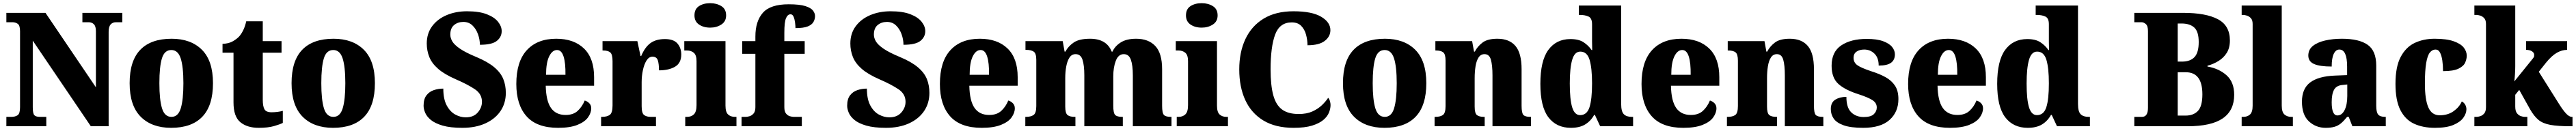

<svg xmlns="http://www.w3.org/2000/svg" viewBox="-20 -795 16194 825"><path d="M20 0V-59H51Q76 -59 91 -69.5Q106 -80 106 -120V-598Q106 -635 91.5 -645Q77 -655 59 -655H20V-714H266L583 -245V-598Q583 -630 570 -642.5Q557 -655 538 -655H498V-714H749V-655H709Q688 -655 675.5 -641Q663 -627 663 -594V0H551L186 -539V-120Q186 -80 196 -69.5Q206 -59 231 -59H271V0Z M1056 10Q934 10 864.5 -60Q795 -130 795 -271Q795 -412 862 -481.5Q929 -551 1059 -551Q1180 -551 1249.5 -481.5Q1319 -412 1319 -271Q1319 -130 1252 -60Q1185 10 1056 10ZM1058 -59Q1100 -59 1116.5 -113Q1133 -167 1133 -271Q1133 -375 1116 -427.5Q1099 -480 1057 -480Q1014 -480 998 -427.5Q982 -375 982 -271Q982 -167 998.5 -113Q1015 -59 1058 -59Z M1606 10Q1534 10 1491 -25.5Q1448 -61 1448 -150V-463H1379V-519Q1419 -520 1445.5 -536Q1472 -552 1485 -567Q1498 -582 1509.5 -605.5Q1521 -629 1528 -661H1632V-536H1750V-463H1632V-167Q1632 -126 1642.5 -107Q1653 -88 1687 -88Q1726 -88 1758 -97V-21Q1741 -12 1703 -1Q1665 10 1606 10Z M2074 10Q1952 10 1882.5 -60Q1813 -130 1813 -271Q1813 -412 1880 -481.5Q1947 -551 2077 -551Q2198 -551 2267.5 -481.5Q2337 -412 2337 -271Q2337 -130 2270 -60Q2203 10 2074 10ZM2076 -59Q2118 -59 2134.5 -113Q2151 -167 2151 -271Q2151 -375 2134 -427.5Q2117 -480 2075 -480Q2032 -480 2016 -427.5Q2000 -375 2000 -271Q2000 -167 2016.5 -113Q2033 -59 2076 -59Z M2887 10Q2811 10 2763 -4Q2715 -18 2689 -39.5Q2663 -61 2653 -85Q2643 -109 2643 -129Q2643 -171 2661 -194.5Q2679 -218 2707.5 -227.5Q2736 -237 2767 -237Q2767 -171 2788.5 -131Q2810 -91 2842.5 -73.5Q2875 -56 2908 -56Q2957 -56 2983.5 -86.5Q3010 -117 3010 -154Q3010 -203 2965.5 -233Q2921 -263 2845 -296Q2774 -327 2734.5 -361.5Q2695 -396 2679 -436Q2663 -476 2663 -521Q2663 -584 2696.5 -629.5Q2730 -675 2787.5 -699.5Q2845 -724 2916 -724Q2992 -724 3040 -705.5Q3088 -687 3111 -658Q3134 -629 3134 -599Q3134 -562 3103.5 -537.5Q3073 -513 2997 -513Q2997 -546 2985 -579.5Q2973 -613 2950 -635Q2927 -657 2893 -657Q2859 -657 2835 -637.5Q2811 -618 2811 -577Q2811 -556 2823.5 -534.5Q2836 -513 2871.5 -488.5Q2907 -464 2977 -435Q3048 -405 3088 -371Q3128 -337 3144 -297.5Q3160 -258 3160 -210Q3160 -145 3126.5 -95.5Q3093 -46 3031.5 -18Q2970 10 2887 10Z M3489 10Q3355 10 3290.5 -62.5Q3226 -135 3226 -266Q3226 -407 3292 -479Q3358 -551 3477 -551Q3588 -551 3651.5 -489.5Q3715 -428 3715 -309V-255H3411Q3413 -159 3444 -115Q3475 -71 3536 -71Q3584 -71 3612 -97Q3640 -123 3656 -162Q3673 -157 3685 -144.5Q3697 -132 3697 -113Q3697 -84 3676.5 -55.5Q3656 -27 3610 -8.5Q3564 10 3489 10ZM3535 -324Q3536 -399 3523 -439.5Q3510 -480 3482 -480Q3452 -480 3432.5 -440Q3413 -400 3413 -324Z M3759 0V-59H3764Q3796 -59 3813.5 -71.5Q3831 -84 3831 -131V-409Q3831 -453 3816.5 -465Q3802 -477 3772 -477H3768V-536H3987L4007 -442H4011Q4035 -499 4070 -524Q4105 -549 4160 -549Q4215 -549 4239 -521Q4263 -493 4263 -452Q4263 -398 4224 -375Q4185 -352 4123 -352Q4123 -393 4115.5 -415.5Q4108 -438 4082 -438Q4060 -438 4045 -414.5Q4030 -391 4022 -354Q4014 -317 4014 -278V-126Q4014 -82 4029.5 -70.5Q4045 -59 4071 -59H4104V0Z M4445 -621Q4403 -621 4374.5 -640.5Q4346 -660 4346 -698Q4346 -738 4374.5 -756.5Q4403 -775 4445 -775Q4485 -775 4515 -756.5Q4545 -738 4545 -698Q4545 -660 4515 -640.5Q4485 -621 4445 -621ZM4288 0V-59H4299Q4326 -59 4342.5 -75Q4359 -91 4359 -133V-410Q4359 -448 4342 -462.5Q4325 -477 4299 -477H4282V-536H4541V-130Q4541 -89 4557.5 -74Q4574 -59 4600 -59H4610V0Z M4642 0V-59H4669Q4678 -59 4692 -63Q4706 -67 4717.5 -80Q4729 -93 4729 -120V-456H4646V-536H4729V-565Q4729 -661 4776 -714.5Q4823 -768 4938 -768Q5008 -768 5043.5 -756.5Q5079 -745 5091.5 -728Q5104 -711 5104 -694Q5104 -674 5094 -656.5Q5084 -639 5058 -628.5Q5032 -618 4981 -618Q4981 -632 4978.5 -652.5Q4976 -673 4969.5 -689Q4963 -705 4950 -705Q4932 -705 4921.5 -680.5Q4911 -656 4911 -589V-536H5039V-456H4911V-120Q4911 -93 4921.5 -80Q4932 -67 4946 -63Q4960 -59 4970 -59H5021V0Z M5550 10Q5474 10 5426 -4Q5378 -18 5352 -39.5Q5326 -61 5316 -85Q5306 -109 5306 -129Q5306 -171 5324 -194.5Q5342 -218 5370.5 -227.5Q5399 -237 5430 -237Q5430 -171 5451.5 -131Q5473 -91 5505.5 -73.5Q5538 -56 5571 -56Q5620 -56 5646.5 -86.5Q5673 -117 5673 -154Q5673 -203 5628.5 -233Q5584 -263 5508 -296Q5437 -327 5397.5 -361.5Q5358 -396 5342 -436Q5326 -476 5326 -521Q5326 -584 5359.5 -629.5Q5393 -675 5450.5 -699.5Q5508 -724 5579 -724Q5655 -724 5703 -705.5Q5751 -687 5774 -658Q5797 -629 5797 -599Q5797 -562 5766.5 -537.5Q5736 -513 5660 -513Q5660 -546 5648 -579.5Q5636 -613 5613 -635Q5590 -657 5556 -657Q5522 -657 5498 -637.5Q5474 -618 5474 -577Q5474 -556 5486.5 -534.5Q5499 -513 5534.5 -488.5Q5570 -464 5640 -435Q5711 -405 5751 -371Q5791 -337 5807 -297.5Q5823 -258 5823 -210Q5823 -145 5789.5 -95.5Q5756 -46 5694.5 -18Q5633 10 5550 10Z M6152 10Q6018 10 5953.5 -62.5Q5889 -135 5889 -266Q5889 -407 5955 -479Q6021 -551 6140 -551Q6251 -551 6314.5 -489.5Q6378 -428 6378 -309V-255H6074Q6076 -159 6107 -115Q6138 -71 6199 -71Q6247 -71 6275 -97Q6303 -123 6319 -162Q6336 -157 6348 -144.5Q6360 -132 6360 -113Q6360 -84 6339.5 -55.5Q6319 -27 6273 -8.5Q6227 10 6152 10ZM6198 -324Q6199 -399 6186 -439.5Q6173 -480 6145 -480Q6115 -480 6095.5 -440Q6076 -400 6076 -324Z M6426 0V-59H6430Q6461 -59 6478 -71Q6495 -83 6495 -127V-418Q6495 -459 6478.5 -470Q6462 -481 6431 -481H6427V-536H6661L6673 -470H6678Q6696 -504 6730.5 -527.5Q6765 -551 6833 -551Q6937 -551 6969 -470H6974Q6989 -504 7025.5 -527.5Q7062 -551 7123 -551Q7200 -551 7243 -505.5Q7286 -460 7286 -359V-129Q7286 -83 7297.5 -71Q7309 -59 7341 -59H7345V0H7102V-320Q7102 -384 7089.5 -419Q7077 -454 7045 -454Q7011 -454 6995 -412.5Q6979 -371 6979 -314V-129Q6979 -83 6991 -71Q7003 -59 7035 -59H7039V0H6797V-320Q6797 -384 6785.5 -419Q6774 -454 6742 -454Q6718 -454 6704 -433Q6690 -412 6683.5 -377.5Q6677 -343 6677 -303V-124Q6677 -82 6691.5 -70.5Q6706 -59 6737 -59H6741V0Z M7535 -621Q7493 -621 7464.5 -640.5Q7436 -660 7436 -698Q7436 -738 7464.5 -756.5Q7493 -775 7535 -775Q7575 -775 7605 -756.5Q7635 -738 7635 -698Q7635 -660 7605 -640.5Q7575 -621 7535 -621ZM7378 0V-59H7389Q7416 -59 7432.5 -75Q7449 -91 7449 -133V-410Q7449 -448 7432 -462.5Q7415 -477 7389 -477H7372V-536H7631V-130Q7631 -89 7647.5 -74Q7664 -59 7690 -59H7700V0Z M8113 10Q7999 10 7923 -36Q7847 -82 7809 -164.5Q7771 -247 7771 -358Q7771 -466 7809.5 -548.5Q7848 -631 7924 -677.5Q8000 -724 8112 -724Q8228 -724 8286 -689.5Q8344 -655 8344 -605Q8344 -565 8308.5 -537.5Q8273 -510 8200 -510Q8200 -543 8191 -576.5Q8182 -610 8160.5 -632Q8139 -654 8101 -654Q8025 -654 7996.5 -577Q7968 -500 7968 -358Q7968 -257 7985 -195Q8002 -133 8040.5 -105Q8079 -77 8145 -77Q8195 -77 8230.5 -93Q8266 -109 8290.5 -132.5Q8315 -156 8330 -179Q8337 -172 8341 -158.5Q8345 -145 8345 -134Q8345 -111 8335 -86Q8325 -61 8299.5 -39.5Q8274 -18 8229 -4Q8184 10 8113 10Z M8684 10Q8562 10 8492.5 -60Q8423 -130 8423 -271Q8423 -412 8490 -481.5Q8557 -551 8687 -551Q8808 -551 8877.5 -481.5Q8947 -412 8947 -271Q8947 -130 8880 -60Q8813 10 8684 10ZM8686 -59Q8728 -59 8744.5 -113Q8761 -167 8761 -271Q8761 -375 8744 -427.5Q8727 -480 8685 -480Q8642 -480 8626 -427.5Q8610 -375 8610 -271Q8610 -167 8626.5 -113Q8643 -59 8686 -59Z M8999 0V-59H9003Q9035 -59 9051.5 -71Q9068 -83 9068 -127V-413Q9068 -454 9053 -465.5Q9038 -477 9008 -477H9004V-536H9235L9247 -470H9252Q9269 -503 9300.5 -527Q9332 -551 9394 -551Q9469 -551 9507.5 -505.5Q9546 -460 9546 -359V-129Q9546 -83 9557.5 -71Q9569 -59 9601 -59H9605V0H9363V-320Q9363 -384 9353 -419Q9343 -454 9313 -454Q9289 -454 9275.5 -433Q9262 -412 9256.5 -377.5Q9251 -343 9251 -303V-124Q9251 -82 9265 -70.5Q9279 -59 9310 -59H9314V0Z M9856 10Q9765 10 9714.5 -56.5Q9664 -123 9664 -267Q9664 -412 9714 -480.5Q9764 -549 9853 -549Q9905 -549 9935.5 -529Q9966 -509 9986 -480H9990Q9989 -502 9989 -533Q9989 -564 9989 -593V-642Q9989 -681 9966.5 -691Q9944 -701 9914 -701H9906V-760H10172V-140Q10172 -93 10188.5 -76Q10205 -59 10239 -59H10247V0H10040L10007 -71H10002Q9981 -33 9946 -11.5Q9911 10 9856 10ZM9914 -70Q9957 -70 9973 -120Q9989 -170 9989 -270Q9989 -366 9973.5 -418Q9958 -470 9915 -470Q9879 -470 9864 -418Q9849 -366 9849 -269Q9849 -169 9864 -119.5Q9879 -70 9914 -70Z M10563 10Q10429 10 10364.5 -62.5Q10300 -135 10300 -266Q10300 -407 10366 -479Q10432 -551 10551 -551Q10662 -551 10725.5 -489.5Q10789 -428 10789 -309V-255H10485Q10487 -159 10518 -115Q10549 -71 10610 -71Q10658 -71 10686 -97Q10714 -123 10730 -162Q10747 -157 10759 -144.5Q10771 -132 10771 -113Q10771 -84 10750.5 -55.5Q10730 -27 10684 -8.5Q10638 10 10563 10ZM10609 -324Q10610 -399 10597 -439.5Q10584 -480 10556 -480Q10526 -480 10506.5 -440Q10487 -400 10487 -324Z M10837 0V-59H10841Q10873 -59 10889.5 -71Q10906 -83 10906 -127V-413Q10906 -454 10891 -465.5Q10876 -477 10846 -477H10842V-536H11073L11085 -470H11090Q11107 -503 11138.5 -527Q11170 -551 11232 -551Q11307 -551 11345.5 -505.5Q11384 -460 11384 -359V-129Q11384 -83 11395.5 -71Q11407 -59 11439 -59H11443V0H11201V-320Q11201 -384 11191 -419Q11181 -454 11151 -454Q11127 -454 11113.5 -433Q11100 -412 11094.5 -377.5Q11089 -343 11089 -303V-124Q11089 -82 11103 -70.5Q11117 -59 11148 -59H11152V0Z M11694 10Q11615 10 11570.5 -6Q11526 -22 11508 -48.5Q11490 -75 11490 -108Q11490 -150 11518.5 -167.5Q11547 -185 11588 -185Q11588 -117 11618.5 -87.5Q11649 -58 11697 -58Q11742 -58 11760.5 -76Q11779 -94 11779 -118Q11779 -147 11751.5 -164.5Q11724 -182 11666 -201Q11580 -228 11537.5 -266.5Q11495 -305 11495 -381Q11495 -468 11555.5 -509Q11616 -550 11716 -550Q11780 -550 11819 -535.5Q11858 -521 11875.5 -499Q11893 -477 11893 -453Q11893 -418 11869 -400Q11845 -382 11791 -382Q11791 -431 11764.5 -457Q11738 -483 11700 -483Q11671 -483 11652 -470Q11633 -457 11633 -431Q11633 -402 11656 -385Q11679 -368 11745 -346Q11796 -330 11834 -309Q11872 -288 11893.5 -255.5Q11915 -223 11915 -171Q11915 -90 11859.5 -40Q11804 10 11694 10Z M12239 10Q12105 10 12040.5 -62.5Q11976 -135 11976 -266Q11976 -407 12042 -479Q12108 -551 12227 -551Q12338 -551 12401.5 -489.5Q12465 -428 12465 -309V-255H12161Q12163 -159 12194 -115Q12225 -71 12286 -71Q12334 -71 12362 -97Q12390 -123 12406 -162Q12423 -157 12435 -144.5Q12447 -132 12447 -113Q12447 -84 12426.5 -55.5Q12406 -27 12360 -8.5Q12314 10 12239 10ZM12285 -324Q12286 -399 12273 -439.5Q12260 -480 12232 -480Q12202 -480 12182.5 -440Q12163 -400 12163 -324Z M12728 10Q12637 10 12586.5 -56.5Q12536 -123 12536 -267Q12536 -412 12586 -480.5Q12636 -549 12725 -549Q12777 -549 12807.5 -529Q12838 -509 12858 -480H12862Q12861 -502 12861 -533Q12861 -564 12861 -593V-642Q12861 -681 12838.5 -691Q12816 -701 12786 -701H12778V-760H13044V-140Q13044 -93 13060.5 -76Q13077 -59 13111 -59H13119V0H12912L12879 -71H12874Q12853 -33 12818 -11.5Q12783 10 12728 10ZM12786 -70Q12829 -70 12845 -120Q12861 -170 12861 -270Q12861 -366 12845.5 -418Q12830 -470 12787 -470Q12751 -470 12736 -418Q12721 -366 12721 -269Q12721 -169 12736 -119.5Q12751 -70 12786 -70Z M13398 0V-59H13446Q13484 -59 13484 -116V-599Q13484 -632 13470.5 -643.5Q13457 -655 13444 -655H13398V-714H13706Q13848 -714 13923.5 -674Q13999 -634 13999 -540Q13999 -494 13979.5 -462.5Q13960 -431 13927.5 -411Q13895 -391 13858 -381V-376Q13932 -363 13979 -320Q14026 -277 14026 -198Q14026 -99 13954 -49.5Q13882 0 13734 0ZM13697 -407Q13750 -407 13776.5 -435.5Q13803 -464 13803 -530Q13803 -596 13775 -621.5Q13747 -647 13695 -647H13671V-407ZM13720 -67Q13770 -67 13798 -96.5Q13826 -126 13826 -201Q13826 -340 13722 -340H13671V-67Z M14073 0V-59H14083Q14109 -59 14125.5 -74Q14142 -89 14142 -130V-644Q14142 -669 14130.5 -681Q14119 -693 14105 -697Q14091 -701 14083 -701H14073V-760H14325V-130Q14325 -89 14342 -74Q14359 -59 14385 -59H14395V0Z M14601 10Q14540 10 14496 -30.5Q14452 -71 14452 -155Q14452 -237 14504 -276Q14556 -315 14660 -319L14736 -322V-375Q14736 -483 14687 -483Q14665 -483 14652 -456Q14639 -429 14639 -376Q14564 -376 14528 -392Q14492 -408 14492 -445Q14492 -483 14521 -506Q14550 -529 14598 -540Q14646 -551 14703 -551Q14811 -551 14865 -513Q14919 -475 14919 -382V-129Q14919 -89 14931 -74Q14943 -59 14975 -59H14979V0H14769L14746 -59H14736Q14715 -33 14697 -18Q14679 -3 14656.5 3.5Q14634 10 14601 10ZM14675 -68Q14703 -68 14720 -101.5Q14737 -135 14737 -191V-263L14708 -260Q14669 -257 14654 -230Q14639 -203 14639 -151Q14639 -68 14675 -68Z M15288 10Q15213 10 15157.5 -15.5Q15102 -41 15071 -101.5Q15040 -162 15040 -267Q15040 -375 15073 -437Q15106 -499 15161.5 -525Q15217 -551 15286 -551Q15362 -551 15406.5 -535Q15451 -519 15469.5 -495Q15488 -471 15488 -444Q15488 -423 15478 -400.5Q15468 -378 15436 -362.5Q15404 -347 15339 -347Q15339 -383 15334.5 -414Q15330 -445 15320 -464Q15310 -483 15292 -483Q15271 -483 15256 -464Q15241 -445 15233 -398Q15225 -351 15225 -268Q15225 -169 15246.5 -119Q15268 -69 15318 -69Q15369 -69 15405 -94.5Q15441 -120 15457 -156Q15471 -149 15478.5 -135.5Q15486 -122 15486 -107Q15486 -81 15467 -54Q15448 -27 15405 -8.5Q15362 10 15288 10Z M15536 0V-59H15550Q15558 -59 15572 -63Q15586 -67 15597.5 -80Q15609 -93 15609 -120V-644Q15609 -669 15597.5 -681Q15586 -693 15572 -697Q15558 -701 15550 -701H15536V-760H15793V-379Q15793 -353 15791 -324Q15789 -295 15787 -282L15904 -427Q15911 -435 15911.5 -441Q15912 -447 15912 -450Q15912 -463 15898 -472Q15884 -481 15861 -481V-536H16119V-481Q16087 -481 16055 -463Q16023 -445 15987 -401L15941 -343L16066 -144Q16092 -102 16112 -80.5Q16132 -59 16149 -59H16153V0H16140Q16061 0 16014 -8.5Q15967 -17 15939 -40Q15911 -63 15886 -107L15818 -229L15793 -198V-124Q15793 -95 15804 -81.5Q15815 -68 15829 -63.5Q15843 -59 15851 -59H15869V0Z"/></svg>

Font: Noto Serif SemiCondensed Black
Style: Regular
Weight: 900
Width: 4
Designer: Monotype Design Team
Foundry: Monotype Imaging Inc.
Version: Version 2.014; ttfautohint (v1.8.4.7-5d5b)